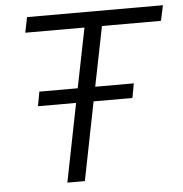

<svg xmlns="http://www.w3.org/2000/svg" viewBox="-51 -749 760 798"><g transform="rotate(-5 329.0 -350.0)"><path d="M198 0 263 -327H104L115 -387H275L325 -636H78L91 -700H658L644 -636H398L348 -387H509L498 -327H336L271 0Z"/></g></svg>

Font: Montserrat
Style: Italic
Weight: 400
Italic angle: -11.3°
Designer: Julieta Ulanovsky
Foundry: Julieta Ulanovsky
Version: Version 9.000; ttfautohint (v1.8.4.7-5d5b)